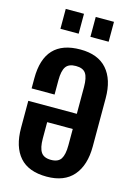

<svg xmlns="http://www.w3.org/2000/svg" viewBox="-151 -1121 861 1211"><g transform="rotate(15 279.5 -515.5)"><path d="M317.9 -912.1V-1042H437V-912.1ZM122.1 -912.1V-1042H241.2V-912.1ZM278.8 11.2Q160.2 11.2 102.1 -54.9Q43.9 -121.1 43.9 -245.1V-420.9H360.8V-596.2Q360.8 -656.7 342.8 -683.8Q324.7 -710.9 277.8 -710.9Q231 -710.9 212.4 -683.6Q193.8 -656.2 193.8 -596.2V-502H43.9V-567.9Q43.9 -818.8 278.8 -818.8Q393.6 -818.8 452.4 -752Q511.2 -685.1 511.2 -563V-248Q511.2 -125.5 452.4 -57.1Q393.6 11.2 278.8 11.2ZM360.8 -214.8V-321.8H193.8V-214.8Q193.8 -154.8 212.4 -126.5Q231 -98.1 277.8 -98.1Q324.7 -98.1 342.8 -126.5Q360.8 -154.8 360.8 -214.8Z"/></g></svg>

Font: Oswald Medium
Style: Regular
Weight: 500
Designer: Vernon Adams
Foundry: Vernon Adams
Version: Version 4.103